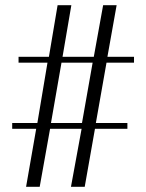

<svg xmlns="http://www.w3.org/2000/svg" viewBox="-20 -720 564 740"><path d="M80.5 0 119.5 -223.5H27V-246H124L163 -478.5H51.5V-501H168.5L202 -700H255L221 -501H341.5L377.5 -700H429.5L394 -501H496.5V-478.5H390.5L349.5 -246H471V-223.5H346L306.5 0H253.5L294.5 -223.5H173L133 0ZM176.5 -246H296L337 -478.5H217Z"/></svg>

Font: Imbue 50pt Light
Style: Regular
Weight: 300
Designer: Tyler Finck
Foundry: Etcetera Type Company
Version: Version 1.102; ttfautohint (v1.8.3)